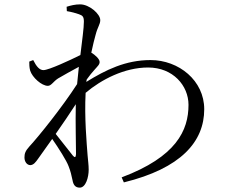

<svg xmlns="http://www.w3.org/2000/svg" viewBox="-20 -811 1040 879"><path d="M246 -452C272 -467 307 -487 341 -505L333 -426C264 -319 155 -184 115 -141C96 -120 92 -108 92 -90C92 -70 104 -55 119 -55C134 -56 143 -68 155 -85L219 -175C249 -132 285 -75 294 -50C303 -27 307 -10 312 14C316 37 326 48 345 48C373 48 386 0 386 -34C386 -56 383 -74 381 -100C377 -154 366 -273 372 -386C444 -447 550 -502 658 -502C772 -502 843 -419 843 -331C843 -214 787 -93 537 1L547 24C808 -40 915 -162 915 -311C915 -442 799 -536 669 -536C555 -536 464 -491 375 -436L377 -447C389 -464 402 -480 413 -492C426 -507 437 -516 436 -528C436 -541 415 -560 398 -570C405 -605 413 -634 417 -649C427 -689 439 -699 439 -719C439 -747 389 -791 347 -791C324 -791 304 -786 285 -780L286 -760C309 -756 327 -751 341 -746C358 -740 364 -735 364 -712C364 -682 356 -627 348 -559C302 -536 203 -490 179 -490C161 -490 147 -506 132 -536L114 -529C114 -517 114 -503 118 -488C128 -456 171 -418 199 -418C215 -418 224 -438 246 -452ZM327 -334C325 -244 328 -154 328 -105C327 -89 322 -89 314 -98L235 -198C267 -244 300 -292 327 -334Z"/></svg>

Font: Noto Serif CJK TC
Style: Regular
Weight: 400
Designer: Ryoko NISHIZUKA 西塚涼子 (kana & ideographs); Frank Grießhammer (Latin, Greek & Cyrillic); Wenlong ZHANG 张文龙 (bopomofo); San
Foundry: Adobe
Version: Version 2.001;hotconv 1.1.0;makeotfexe 2.6.0